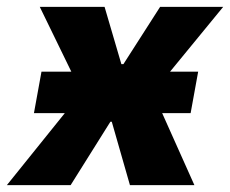

<svg xmlns="http://www.w3.org/2000/svg" viewBox="-63 -540 671 560"><path d="M36 -210H126L-43 0H143L259 -185H263L316 0H504L410 -210H493L515 -331H433L588 -520H404L297 -353H291L242 -520H53L145 -331H58Z"/></svg>

Font: Fixel Text 20240404 ExtraBold
Style: Italic
Weight: 800
Width: 4
Italic angle: -10°
Designer: AlfaBravo + MacPaw
Foundry: Kyrylo Tkachov, Marchela Mozhyna, Serhii Makarenko, Maria Weinstein, Zakhar Kryvoshyya
Version: Version 1.211;Glyphs 3.2 (3225)